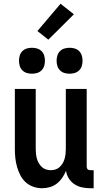

<svg xmlns="http://www.w3.org/2000/svg" viewBox="-20 -993 540 1021"><path d="M204 8Q180 8 157 0Q134 -8 116.5 -24Q99 -40 88 -61.5Q77 -83 70.5 -106Q64 -129 61.5 -152.5Q59 -176 59 -200V-520H170V-200Q170 -187 171.5 -174Q173 -161 176.5 -148.5Q180 -136 186.5 -125Q193 -114 202.5 -105Q212 -96 224.5 -92Q237 -88 250 -88Q263 -88 275.5 -92Q288 -96 297.5 -105Q307 -114 313.5 -125Q320 -136 323.5 -148.5Q327 -161 328.5 -174Q330 -187 330 -200V-520H441V-108Q441 -104 442 -100Q443 -96 446 -93Q449 -90 453 -89Q457 -88 461 -88H478V8H461Q439 8 417 3.5Q395 -1 376.5 -13Q358 -25 346 -44Q334 -63 331 -85Q323 -65 311 -47.5Q299 -30 282.5 -17Q266 -4 245.5 2Q225 8 204 8ZM350 -601Q336 -601 322.5 -605Q309 -609 299 -619Q289 -629 285 -642.5Q281 -656 281 -670Q281 -684 285 -697.5Q289 -711 299 -721Q309 -731 322.5 -735Q336 -739 350 -739Q364 -739 377.5 -735Q391 -731 401 -721Q411 -711 415 -697.5Q419 -684 419 -670Q419 -656 415 -642.5Q411 -629 401 -619Q391 -609 377.5 -605Q364 -601 350 -601ZM150 -601Q136 -601 122.5 -605Q109 -609 99 -619Q89 -629 85 -642.5Q81 -656 81 -670Q81 -684 85 -697.5Q89 -711 99 -721Q109 -731 122.5 -735Q136 -739 150 -739Q164 -739 177.5 -735Q191 -731 201 -721Q211 -711 215 -697.5Q219 -684 219 -670Q219 -656 215 -642.5Q211 -629 201 -619Q191 -609 177.5 -605Q164 -601 150 -601ZM237 -782 179 -828 302 -973 373 -917Z"/></svg>

Font: Iosevka Algr
Style: Bold
Weight: 700
Monospace: yes
Designer: Belleve Invis
Foundry: Belleve Invis
Version: Version 26.0.2; ttfautohint (v1.8.3)